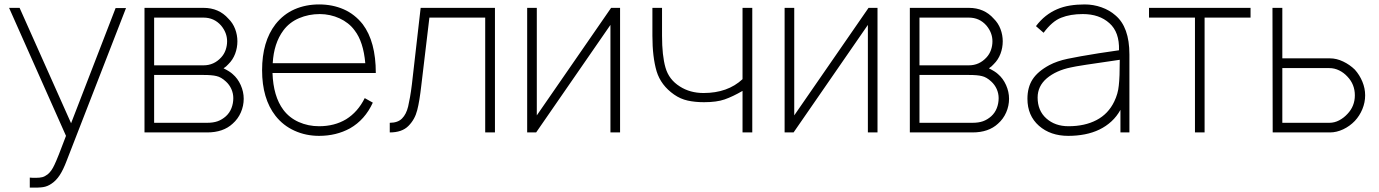

<svg xmlns="http://www.w3.org/2000/svg" viewBox="-20 -598 6226 867"><path d="M549 -561.5 281 128Q265.5 169 249.5 193.2Q233.5 217.5 212.5 231.5Q194.5 244 174.5 247Q157 250 114.5 249V204Q120 204.5 126.5 204.8Q133 205 141.5 205Q159.5 205 171 202Q182.5 199 195 189.5Q212.5 175.5 226 146Q233 131.5 246 99Q259 66.5 278 15.5L21 -562.5H68.5L301 -41.5L502 -561.5Z M899 -562.5Q968.5 -562.5 1011.5 -513.5Q1031.5 -494 1041.8 -467Q1052 -440 1052 -411.5Q1052 -382.5 1041.8 -355.2Q1031.5 -328 1011.5 -308.5Q1006.5 -303 1001.2 -298.2Q996 -293.5 989.5 -289.5Q1018.5 -275 1030.5 -263.5Q1053.5 -244 1067 -213.8Q1080.5 -183.5 1080.5 -152Q1080.5 -120 1067.5 -90.2Q1054.5 -60.5 1030.5 -39.5Q988 0 915.5 0H632.5V-562.5ZM676 -303H899Q946 -303 978.5 -338.5Q992 -353 998.8 -372.2Q1005.5 -391.5 1005.5 -411.5Q1005.5 -450 978.5 -482.5Q947 -518.5 899 -518.5H676ZM676 -43.5H915.5Q943 -43.5 962.8 -50.5Q982.5 -57.5 1000 -73Q1017 -88.5 1025.2 -109.8Q1033.5 -131 1033.5 -155Q1033.5 -176 1024.8 -195.8Q1016 -215.5 1000 -230Q978.5 -250 957.5 -254.5Q937.5 -259.5 899 -259.5H676Z M1627 -155 1663.5 -134.5Q1628 -57 1560.5 -18.5Q1498.5 15.5 1421 15.5Q1361 15.5 1309.8 -7.8Q1258.5 -31 1224 -75Q1163.5 -152.5 1163.5 -281Q1163.5 -410 1224 -488.5Q1260 -534 1310.2 -556Q1360.5 -578 1421 -578Q1481.5 -578 1531.8 -556Q1582 -534 1618 -488.5Q1677 -410 1677 -268.5H1210.5Q1214 -163 1259.5 -102Q1286.5 -66 1329 -47Q1371.5 -28 1421 -28Q1490.5 -28 1543 -59.5Q1596 -92.5 1627 -155ZM1211.5 -312.5H1629.5Q1621 -409.5 1581.5 -460.5Q1568.5 -478.5 1551 -492.2Q1533.5 -506 1513.2 -515.2Q1493 -524.5 1470.2 -529.5Q1447.5 -534.5 1424 -534.5Q1374 -534.5 1330.2 -515.8Q1286.5 -497 1259.5 -460.5Q1216.5 -402.5 1211.5 -312.5Z M2215 -562.5V0H2171V-518.5H1919L1882.5 -212.5Q1878.5 -177.5 1874 -149.5Q1869.5 -121.5 1864 -100.5Q1853.5 -58.5 1824 -29Q1795 0 1740 0V-43.5Q1776.5 -43.5 1795.5 -63Q1814.5 -82 1823 -117Q1827 -134.5 1831.5 -159.5Q1836 -184.5 1840 -217.5L1879.5 -562.5Z M2780 0H2736.5V-485.5L2401 0H2360.5V-562.5H2404V-77L2739.5 -562.5H2780Z M3377 -562.5V0H3333V-187.5Q3310.5 -174.5 3290.5 -165Q3270.5 -155.5 3252 -149Q3216 -136.5 3159 -136.5Q3118.5 -136.5 3085.5 -143.8Q3052.5 -151 3024 -171Q2964.5 -212.5 2945 -276Q2926 -340.5 2926 -436.5V-562.5H2969.5V-436.5Q2969.5 -347 2985 -293Q3000.5 -238.5 3050 -207.5Q3096 -178 3157 -178Q3266 -178 3333 -240.5V-562.5Z M3942.5 0H3899V-485.5L3563.5 0H3523V-562.5H3566.5V-77L3902 -562.5H3942.5Z M4355 -562.5Q4424.5 -562.5 4467.5 -513.5Q4487.5 -494 4497.8 -467Q4508 -440 4508 -411.5Q4508 -382.5 4497.8 -355.2Q4487.5 -328 4467.5 -308.5Q4462.5 -303 4457.2 -298.2Q4452 -293.5 4445.5 -289.5Q4474.5 -275 4486.5 -263.5Q4509.5 -244 4523 -213.8Q4536.5 -183.5 4536.5 -152Q4536.5 -120 4523.5 -90.2Q4510.5 -60.5 4486.5 -39.5Q4444 0 4371.5 0H4088.5V-562.5ZM4132 -303H4355Q4402 -303 4434.5 -338.5Q4448 -353 4454.8 -372.2Q4461.5 -391.5 4461.5 -411.5Q4461.5 -450 4434.5 -482.5Q4403 -518.5 4355 -518.5H4132ZM4132 -43.5H4371.5Q4399 -43.5 4418.8 -50.5Q4438.5 -57.5 4456 -73Q4473 -88.5 4481.2 -109.8Q4489.5 -131 4489.5 -155Q4489.5 -176 4480.8 -195.8Q4472 -215.5 4456 -230Q4434.5 -250 4413.5 -254.5Q4393.5 -259.5 4355 -259.5H4132Z M5039.5 0V-102Q5023 -72 4998.8 -49.8Q4974.5 -27.5 4944.5 -13Q4914.5 1.5 4879 8.5Q4843.5 15.5 4804 15.5Q4723.5 15.5 4671.5 -30Q4619.5 -76 4619.5 -152Q4619.5 -204 4643 -240Q4666.5 -276 4718.5 -304Q4753.5 -322.5 4801 -332.5Q4825 -337.5 4859.8 -343.8Q4894.5 -350 4941.5 -357.5L5033 -371Q5035.5 -453 4989.5 -493.5Q4944 -534.5 4869.5 -534.5Q4813 -534.5 4772 -518Q4731.5 -502.5 4692.5 -450L4658 -480Q4678.5 -507 4702.2 -525.8Q4726 -544.5 4753.2 -556.2Q4780.5 -568 4811.8 -573Q4843 -578 4878 -578Q4917.5 -578 4954 -565Q4990.5 -552 5016.5 -529Q5080 -476 5080 -352V0ZM5036.5 -328Q4843 -300.5 4815.5 -293.5Q4749.5 -280 4707 -244.5Q4665.5 -209 4665.5 -157.5Q4665.5 -98.5 4704.5 -63.5Q4744 -28 4805 -28Q4878.5 -28 4931.5 -55.8Q4984.5 -83.5 5011.5 -139.5Q5028.5 -174.5 5032 -211.5Q5036.5 -249 5036.5 -328Z M5627 -518.5H5419.5V0H5376V-518.5H5168.5V-562.5H5627Z M5770.5 -562.5V-334.5H5985.5Q6015.5 -334.5 6045.2 -320.2Q6075 -306 6098 -283.5Q6119.5 -259.5 6132 -229.2Q6144.5 -199 6144.5 -167.5Q6144.5 -135.5 6132 -105.2Q6119.5 -75 6098 -52Q6075 -28 6045.2 -14Q6015.5 0 5985.5 0H5727L5726 -562.5ZM5770.5 -43.5H5983Q6006 -43.5 6027 -54.5Q6048 -65.5 6064.5 -83.5Q6098 -118.5 6098 -167.5Q6098 -217 6064.5 -252Q6048 -270 6027 -280.2Q6006 -290.5 5983 -290.5H5770.5Z"/></svg>

Font: Russisch Sans ExtraLight
Style: Regular
Weight: 200
Width: 4
Designer: Michael Sharanda (font) & Cristiano Sobral (main changes)
Foundry: Michael Sharanda
Version: Version 2.00;September 8, 2020;FontCreator 13.0.0.2681 64-bi